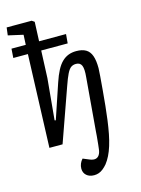

<svg xmlns="http://www.w3.org/2000/svg" viewBox="-144 -847 847 1156"><g transform="rotate(-15 279.5 -269.0)"><path d="M98 -579H7L11 -636H100L103 -698L10 -719L16 -767H172L188 -756L183 -636H351L346 -579H181L174 -409L150 -152L157 -150L230 -367Q244 -409 259.5 -438.5Q275 -468 293.5 -486Q312 -504 334 -512.5Q356 -521 383 -521Q420 -521 443 -507.5Q466 -494 476.5 -464.5Q487 -435 487 -387Q487 -374 484 -337.5Q481 -301 477 -253Q473 -205 468 -156.5Q463 -108 458 -71Q452 -26 444.5 12.5Q437 51 427 83Q417 115 404.5 140Q392 165 377 184Q365 198 352 208.5Q339 219 325 224Q311 229 296 229Q266 229 248 213Q230 197 230 171Q230 155 236 140.5Q242 126 253 114L294 131Q314 139 328.5 136Q343 133 352 119Q361 105 363 82Q365 69 366 56.5Q367 44 368.5 31Q370 18 371 5Q372 -8 373 -23L401 -354Q406 -404 397 -425.5Q388 -447 362 -447Q344 -447 331 -438Q318 -429 305.5 -404Q293 -379 276 -330L159 0H77Z"/></g></svg>

Font: Literata
Style: Italic
Weight: 400
Italic angle: -2°
Designer: Latin by Veronika Burian and Jose Scaglione. Greek by Irene Vlachou. Cyrillic by Vera Evstafieva
Foundry: TypeTogether
Version: Version 3.103;gftools[0.9.29]